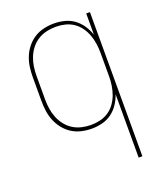

<svg xmlns="http://www.w3.org/2000/svg" viewBox="-138 -617 775 920"><g transform="rotate(-20 250.0 -156.5)"><path d="M409 215V-108Q400 -82 385 -59.5Q370 -37 348 -21Q326 -5 299.5 1.5Q273 8 246 8Q220 8 194 2Q168 -4 146 -18Q124 -32 107.5 -52.5Q91 -73 81 -97.5Q71 -122 67.5 -148Q64 -174 64 -200V-320Q64 -346 67.5 -372Q71 -398 81 -422.5Q91 -447 107.5 -467.5Q124 -488 146 -502Q168 -516 194 -522Q220 -528 246 -528Q273 -528 299.5 -521.5Q326 -515 348 -499Q370 -483 385 -460.5Q400 -438 409 -412V-520H428V215ZM249 -10Q273 -10 296 -15.5Q319 -21 338.5 -34Q358 -47 372 -66.5Q386 -86 394 -108Q402 -130 405.5 -153.5Q409 -177 409 -200V-320Q409 -343 405.5 -366.5Q402 -390 394 -412Q386 -434 372 -453.5Q358 -473 338.5 -486Q319 -499 296 -504.5Q273 -510 249 -510Q225 -510 201.5 -504.5Q178 -499 158 -486.5Q138 -474 123 -455Q108 -436 99 -413.5Q90 -391 86.5 -367.5Q83 -344 83 -320V-200Q83 -176 86.5 -152.5Q90 -129 99 -106.5Q108 -84 123 -65Q138 -46 158 -33.5Q178 -21 201.5 -15.5Q225 -10 249 -10Z"/></g></svg>

Font: Zed Mono Thin
Style: Regular
Weight: 100
Monospace: yes
Designer: Belleve Invis
Foundry: Belleve Invis
Version: Version 1.0.0; ttfautohint (v1.8.4)